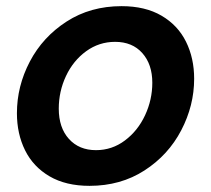

<svg xmlns="http://www.w3.org/2000/svg" viewBox="-20 -593 686 624"><path d="M35 -225Q35 -313 77 -393Q119 -473 196.5 -523Q274 -573 375 -573Q452 -573 505 -542Q558 -511 584.5 -457.5Q611 -404 611 -337Q611 -250 569 -169.5Q527 -89 449.5 -39Q372 11 271 11Q194 11 141 -20Q88 -51 61.5 -104.5Q35 -158 35 -225ZM475 -324Q475 -384 442.5 -420.5Q410 -457 354 -457Q302 -457 260 -426.5Q218 -396 194.5 -346Q171 -296 171 -240Q171 -178 204 -141.5Q237 -105 292 -105Q344 -105 386 -136.5Q428 -168 451.5 -218.5Q475 -269 475 -324Z"/></svg>

Font: Open Sauce Sans
Style: Bold Italic
Weight: 700
Italic angle: -10°
Designer: Alfredo Marco Pradil
Foundry: Creative Sauce Fz LLC
Version: Version 1.477